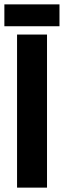

<svg xmlns="http://www.w3.org/2000/svg" viewBox="-30 -858 292 878"><path d="M48 -700V0H185V-700ZM-10 -738V-838H242V-738Z"/></svg>

Font: Jockey One
Style: Regular
Weight: 400
Designer: TypeTogether
Foundry: TypeTogether
Version: Version 1.002